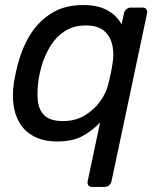

<svg xmlns="http://www.w3.org/2000/svg" viewBox="-20 -550 635 760"><path d="M344.9 190Q334.7 190 329.9 183.6Q325.1 177.3 327.1 167.1L376.2 -65.4Q345.6 -32.6 306.2 -11.3Q266.8 10 208.5 10Q153.3 10 116 -9.3Q78.7 -28.6 58.7 -61.4Q38.6 -94.3 33.3 -136.6Q27.9 -178.9 35.5 -225.7Q38.1 -242.2 42 -260Q45.9 -277.8 50.1 -294.1Q66.4 -357.8 98.8 -411.2Q131.3 -464.5 183.1 -497.2Q234.9 -530 309.2 -530Q369.3 -530 406.9 -508.2Q444.5 -486.3 461.3 -453.2L470.6 -497.1Q472.6 -507.3 480.5 -513.6Q488.5 -520 498.7 -520H544.4Q554.6 -520 559.3 -513.6Q564.1 -507.3 562.1 -497.1L421.5 167.1Q419.5 177.3 411.5 183.6Q403.6 190 393.4 190ZM229.3 -70.7Q278 -70.7 315.2 -92.9Q352.4 -115.2 376.6 -148.9Q400.9 -182.7 408.9 -218.2Q413.3 -234.7 417.9 -256.9Q422.6 -279.1 424.9 -295.4Q432 -332.1 425.4 -367.5Q418.9 -402.8 394.1 -426.1Q369.4 -449.3 319.5 -449.3Q271.4 -449.3 236.7 -426.9Q201.9 -404.4 179.5 -367.9Q157.1 -331.3 144.6 -288.9Q140.6 -273.9 137.4 -260Q134.2 -246.1 132.2 -231.1Q126.1 -188.7 129.7 -152.1Q133.2 -115.6 156 -93.1Q178.8 -70.7 229.3 -70.7Z"/></svg>

Font: Rubik Light
Style: Italic
Weight: 300
Italic angle: -12°
Designer: Hubert and Fischer
Foundry: Hubert and Fischer
Version: Version 2.300;gftools[0.9.30]